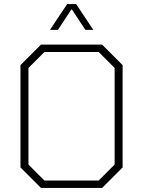

<svg xmlns="http://www.w3.org/2000/svg" viewBox="-20 -918 699 938"><path d="M80 -100V-600L180 -700H479L579 -600V-100L479 0H180ZM462 -36 540 -114V-586L462 -664H197L119 -586V-114L197 -36ZM308 -898H352L436 -772H397L332 -871H328L263 -772H224Z"/></svg>

Font: Chakra Petch ExtraLight
Style: Regular
Weight: 275
Designer: Katatrad Aksorn Co.,Ltd.
Foundry: Cadson Demak Co.,Ltd.
Version: Version 1.000; ttfautohint (v1.6)